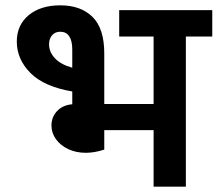

<svg xmlns="http://www.w3.org/2000/svg" viewBox="-20 -700 816 720"><path d="M776 -563H677V0H556V-212H371V-139Q334 -127 302 -127Q265 -127 235.5 -141Q206 -155 189.5 -178.5Q173 -202 173 -229Q173 -261 194 -283.5Q215 -306 251 -309V-357Q145 -375 94 -426.5Q43 -478 43 -544Q43 -606 87.5 -643Q132 -680 206 -680Q283 -680 327 -636.5Q371 -593 371 -500V-310H556V-563H427V-662H776ZM251 -446V-515Q251 -547 239.5 -564Q228 -581 206 -581Q187 -581 175.5 -568Q164 -555 164 -534Q164 -505 186 -481.5Q208 -458 251 -446Z"/></svg>

Font: MartelSansBold
Style: Bold
Weight: 700
Designer: Dan Reynolds and Mathieu Réguer
Foundry: Dan Reynolds and Mathieu Réguer
Version: Version 1.002; ttfautohint (v1.1) -l 5 -r 5 -G 72 -x 0 -D la